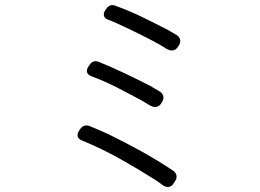

<svg xmlns="http://www.w3.org/2000/svg" viewBox="-20 -766 1040 768"><path d="M647 -570Q641 -574 633.5 -578.5Q626 -583 618 -588Q576 -611 534.5 -631.5Q493 -652 449 -672Q430 -681 413 -687Q399 -692 396 -702.5Q393 -713 401 -725L405 -731Q420 -752 442 -743Q497 -723 549.5 -697.5Q602 -672 654 -645Q662 -640 670 -635.5Q678 -631 685 -627Q697 -620 700 -608.5Q703 -597 696 -585L693 -581Q684 -564 667 -564Q658 -564 647 -570ZM580 -344Q567 -352 550 -362Q503 -388 450 -415Q397 -442 346 -461Q332 -466 328.5 -476Q325 -486 333 -499L338 -506Q351 -527 374 -519Q428 -497 479.5 -472.5Q531 -448 582 -422Q592 -416 601 -410.5Q610 -405 619 -400Q630 -393 633 -381.5Q636 -370 628 -358L626 -354Q616 -338 600 -338Q591 -338 580 -344ZM630 -26Q623 -31 616.5 -36Q610 -41 602 -46Q531 -91 458.5 -131.5Q386 -172 308 -204Q294 -209 291 -219.5Q288 -230 296 -243L301 -250Q315 -270 338 -262Q355 -255 373.5 -247Q392 -239 412 -230Q480 -197 545 -161Q610 -125 673 -83Q684 -75 686 -63.5Q688 -52 680 -41L675 -33Q666 -18 651 -18Q641 -18 630 -26Z"/></svg>

Font: Higure Gothic
Style: Regular
Weight: 400
Designer: Yoshimichi Ohira
Foundry: Positype
Version: Version 1.000